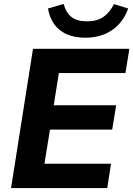

<svg xmlns="http://www.w3.org/2000/svg" viewBox="-20 -952 675 972"><path d="M36 0 147 -705H635L615 -582H278L252 -419H568L548 -296H233L205 -123H542L523 0ZM413 -761Q356 -761 316 -779.5Q276 -798 253 -831.5Q230 -865 223 -909L302 -932Q315 -886 343 -865Q371 -844 420 -844Q471 -844 503 -866Q535 -888 557 -931L629 -909Q613 -863 582 -829.5Q551 -796 508 -778.5Q465 -761 413 -761Z"/></svg>

Font: Nunito Sans 11pt ExtraBold
Style: Italic
Weight: 800
Italic angle: -9°
Version: Version 3.101;gftools[0.9.27]